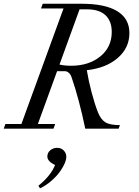

<svg xmlns="http://www.w3.org/2000/svg" viewBox="-34 -683 738 1019"><path d="M-14.2 0 -5.4 -24.9H79.6L303.2 -638.2H183.6L192.9 -663.1H398.4Q524.4 -663.1 588.6 -623.5Q652.8 -584 652.8 -507.8Q652.8 -429.2 591.1 -375.5Q529.3 -321.8 426.8 -310.5Q435.5 -256.3 451.9 -193.8Q468.3 -131.3 486.3 -85.9Q501.5 -48.3 525.6 -33.7Q549.8 -19 602.5 -19L595.7 0H418.5Q386.2 -156.2 345.7 -273.4Q340.8 -288.1 331.1 -296.6Q321.3 -305.2 310.1 -305.2H269L167 -24.9H258.8L250 0ZM429.7 -633.3H388.2L281.7 -340.3Q309.6 -334 342.8 -334Q437.5 -334 498.3 -383.5Q559.1 -433.1 559.1 -513.2Q559.1 -570.8 525.9 -602.1Q492.7 -633.3 429.7 -633.3ZM178.2 316.4 169.9 302.7Q236.8 248.5 258.3 192.4Q217.3 173.8 217.3 147.5Q217.3 127.9 232.7 114.7Q248 101.6 269.5 101.6Q291 101.6 304.4 115.7Q317.9 129.9 317.9 149.4Q317.9 177.7 288.6 221.2Q270 249.5 239 276.4Q208 303.2 178.2 316.4Z"/></svg>

Font: Elstob 14pt
Style: Italic
Weight: 400
Italic angle: -20°
Designer: Peter S. Baker
Version: Version 1.015